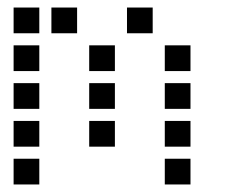

<svg xmlns="http://www.w3.org/2000/svg" viewBox="-20 -504 640 508"><path d="M17 -484Q16 -484 16 -484Q16 -484 16 -483V-417Q16 -416 16 -416Q16 -416 17 -416H83Q84 -416 84 -416Q84 -416 84 -417V-483Q84 -484 84 -484Q84 -484 83 -484ZM117 -484Q116 -484 116 -484Q116 -484 116 -483V-417Q116 -416 116 -416Q116 -416 117 -416H183Q184 -416 184 -416Q184 -416 184 -417V-483Q184 -484 184 -484Q184 -484 183 -484ZM317 -484Q316 -484 316 -484Q316 -484 316 -483V-417Q316 -416 316 -416Q316 -416 317 -416H383Q384 -416 384 -416Q384 -416 384 -417V-483Q384 -484 384 -484Q384 -484 383 -484ZM17 -384Q16 -384 16 -384Q16 -384 16 -383V-317Q16 -316 16 -316Q16 -316 17 -316H83Q84 -316 84 -316Q84 -316 84 -317V-383Q84 -384 84 -384Q84 -384 83 -384ZM217 -384Q216 -384 216 -384Q216 -384 216 -383V-317Q216 -316 216 -316Q216 -316 217 -316H283Q284 -316 284 -316Q284 -316 284 -317V-383Q284 -384 284 -384Q284 -384 283 -384ZM417 -384Q416 -384 416 -384Q416 -384 416 -383V-317Q416 -316 416 -316Q416 -316 417 -316H483Q484 -316 484 -316Q484 -316 484 -317V-383Q484 -384 484 -384Q484 -384 483 -384ZM17 -284Q16 -284 16 -284Q16 -284 16 -283V-217Q16 -216 16 -216Q16 -216 17 -216H83Q84 -216 84 -216Q84 -216 84 -217V-283Q84 -284 84 -284Q84 -284 83 -284ZM217 -284Q216 -284 216 -284Q216 -284 216 -283V-217Q216 -216 216 -216Q216 -216 217 -216H283Q284 -216 284 -216Q284 -216 284 -217V-283Q284 -284 284 -284Q284 -284 283 -284ZM417 -284Q416 -284 416 -284Q416 -284 416 -283V-217Q416 -216 416 -216Q416 -216 417 -216H483Q484 -216 484 -216Q484 -216 484 -217V-283Q484 -284 484 -284Q484 -284 483 -284ZM17 -184Q16 -184 16 -184Q16 -184 16 -183V-117Q16 -116 16 -116Q16 -116 17 -116H83Q84 -116 84 -116Q84 -116 84 -117V-183Q84 -184 84 -184Q84 -184 83 -184ZM217 -184Q216 -184 216 -184Q216 -184 216 -183V-117Q216 -116 216 -116Q216 -116 217 -116H283Q284 -116 284 -116Q284 -116 284 -117V-183Q284 -184 284 -184Q284 -184 283 -184ZM417 -184Q416 -184 416 -184Q416 -184 416 -183V-117Q416 -116 416 -116Q416 -116 417 -116H483Q484 -116 484 -116Q484 -116 484 -117V-183Q484 -184 484 -184Q484 -184 483 -184ZM17 -84Q16 -84 16 -84Q16 -84 16 -83V-17Q16 -16 16 -16Q16 -16 17 -16H83Q84 -16 84 -16Q84 -16 84 -17V-83Q84 -84 84 -84Q84 -84 83 -84ZM417 -84Q416 -84 416 -84Q416 -84 416 -83V-17Q416 -16 416 -16Q416 -16 417 -16H483Q484 -16 484 -16Q484 -16 484 -17V-83Q484 -84 484 -84Q484 -84 483 -84Z"/></svg>

Font: Doto Black SemiBold
Style: Regular
Weight: 600
Monospace: yes
Version: Version 1.000